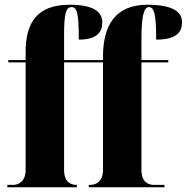

<svg xmlns="http://www.w3.org/2000/svg" viewBox="-20 -789 787 809"><path d="M11 0H304V-10H302C284 -10 250 -17 250 -73V-526H414V-73C414 -17 376 -10 361 -10H354V0H673V-10H629C610 -10 576 -17 576 -73V-526H689V-536H576V-622C576 -712 584 -759 607 -759C631 -759 638 -726 638 -622C728 -622 747 -657 747 -695C747 -730 724 -769 600 -769C463 -769 414 -677 414 -551V-536H250V-640C250 -730 257 -759 281 -759C304 -759 312 -738 312 -622C392 -622 411 -657 411 -695C411 -730 388 -769 274 -769C137 -769 88 -695 88 -569V-536H15V-526H88V-73C88 -17 50 -10 35 -10H11Z"/></svg>

Font: Noto Serif Display ExtraCondensed Black
Style: Regular
Weight: 900
Width: 2
Designer: Monotype Design Team
Foundry: Monotype Imaging Inc.
Version: Version 2.009